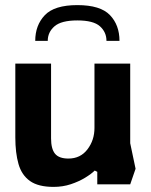

<svg xmlns="http://www.w3.org/2000/svg" viewBox="-20 -722 591 752"><path d="M190 10Q130 10 97.5 -13Q65 -36 52.5 -79.5Q40 -123 40 -184V-473H180V-180Q180 -139 195.5 -120Q211 -101 248 -101Q295 -101 322.5 -137Q350 -173 350 -221V-473H490V-161L511 -61L490 0H361V-49L351 -54Q338 -41 313.5 -26Q289 -11 257.5 -0.5Q226 10 190 10ZM283 -702Q193 -702 155.5 -662.5Q118 -623 118 -562H167Q167 -596 193.5 -619Q220 -642 283 -642Q346 -642 371.5 -619Q397 -596 397 -562H448Q448 -624 410.5 -663Q373 -702 283 -702Z"/></svg>

Font: Rowdies Light
Style: Regular
Weight: 300
Designer: Jaikishan Patel
Version: Version 1.000; ttfautohint (v1.8.3)